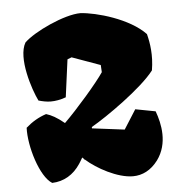

<svg xmlns="http://www.w3.org/2000/svg" viewBox="-47 -635 648 689"><g transform="rotate(-5 277.0 -290.0)"><path d="M113.8 8.3C156.2 6.8 190.9 -13.7 215.8 -51.3C219.2 -56.2 223.6 -64 229 -73.2C231 -70.8 233.4 -68.4 235.8 -66.4L237.8 -63.5L238.3 -64.5C275.4 -31.2 349.1 9.8 404.8 9.8C439 9.8 470.2 -5.9 495.1 -39.1C538.1 -97.7 522.9 -169.4 505.9 -215.3L433.6 -229L389.6 -159.7L272.9 -174.3V-179.2C326.7 -209.5 459.5 -302.2 505.4 -362.8C514.6 -417.5 507.3 -461.4 499 -494.1C442.4 -553.7 324.7 -586.4 267.6 -589.8C209.5 -589.8 98.6 -538.1 62 -502C31.2 -448.7 69.8 -332 90.3 -290.5C106 -286.1 120.1 -283.2 134.3 -283.2C150.9 -283.2 168.5 -286.1 189 -293.5L207 -428.7L222.2 -434.6L324.2 -397.9L325.7 -372.1C301.3 -335.4 224.6 -247.1 178.2 -201.7C150.9 -224.1 132.3 -233.9 113.3 -239.7C86.4 -231 61.5 -216.3 39.6 -196.8C36.6 -130.9 70.3 -18.1 113.8 8.3Z"/></g></svg>

Font: Fruktur
Style: Regular
Weight: 400
Designer: Viktoriya Grabowska
Foundry: Viktoriya Grabowska
Version: Version 1.002